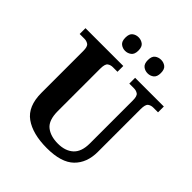

<svg xmlns="http://www.w3.org/2000/svg" viewBox="-246 -1072 1239 1239"><g transform="rotate(45 373.5 -452.5)"><path d="M387 10Q257 10 183.5 -42.5Q110 -95 110 -218V-600Q110 -640 94.5 -650.5Q79 -661 59 -661H16V-714H361V-661H319Q298 -661 283 -650Q268 -639 268 -596V-210Q268 -126 308.5 -93.5Q349 -61 417 -61Q484 -61 523 -96.5Q562 -132 562 -208V-600Q562 -640 547 -650.5Q532 -661 511 -661H469V-714H731V-661H688Q667 -661 652 -650Q637 -639 637 -596V-206Q637 -106 577.5 -48Q518 10 387 10ZM506 -791Q482 -791 464 -805Q446 -819 446 -853Q446 -888 464 -901.5Q482 -915 506 -915Q529 -915 547 -901.5Q565 -888 565 -853Q565 -819 547 -805Q529 -791 506 -791ZM300 -791Q277 -791 259 -805Q241 -819 241 -853Q241 -888 259 -901.5Q277 -915 300 -915Q323 -915 341.5 -901.5Q360 -888 360 -853Q360 -819 341.5 -805Q323 -791 300 -791Z"/></g></svg>

Font: Noto Serif Vithkuqi
Style: Bold
Weight: 700
Version: Version 1.005